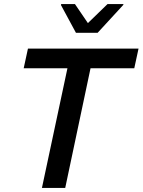

<svg xmlns="http://www.w3.org/2000/svg" viewBox="-20 -928 704 948"><path d="M187 0 313 -591H97L118 -688H664L643 -591H427L302 0ZM355 -766 281 -903 282 -908H350L414 -814L511 -908H590L588 -903L462 -766Z"/></svg>

Font: Saira Medium
Style: Italic
Weight: 500
Italic angle: -12°
Designer: Hector Gatti with collaboration of the Omnibus-Type team
Foundry: Omnibus-Type
Version: Version 1.100; ttfautohint (v1.8.3)